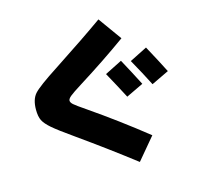

<svg xmlns="http://www.w3.org/2000/svg" viewBox="-129 -968 1258 1216"><g transform="rotate(-15 500.0 -360.0)"><path d="M783 -364 670 -310Q630 -387 577 -483L690 -540Q735 -458 783 -364ZM960 -400 845 -345Q803 -428 750 -522L865 -580Q929 -462 960 -400ZM620 -830 730 -677Q580 -569 406 -460Q347 -423 328.5 -407.5Q310 -392 310 -380Q310 -368 325.5 -354Q341 -340 400 -300Q583 -174 760 -33L640 110Q470 -21 288 -150Q190 -219 153 -251Q116 -283 103 -309Q90 -335 90 -380Q90 -447 121.5 -482.5Q153 -518 286 -604Q498 -743 620 -830Z"/></g></svg>

Font: Mplus 1p Black
Style: Regular
Weight: 900
Version: Version 1.061